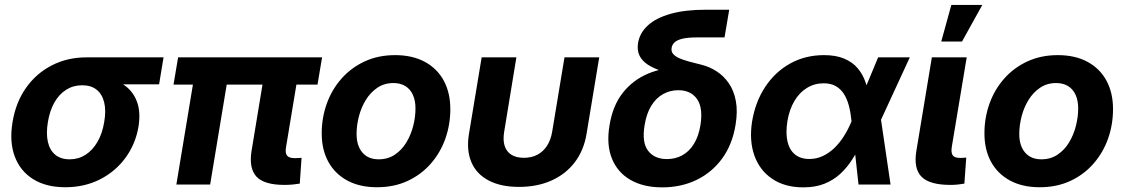

<svg xmlns="http://www.w3.org/2000/svg" viewBox="-20 -768 4682 799"><path d="M251.5 11.2Q171.9 11.2 117.9 -22.5Q64 -56.2 41.3 -117.2Q18.6 -178.2 32.2 -259.8Q45.4 -341.3 87.9 -401.9Q130.4 -462.4 195.3 -495.8Q260.3 -529.3 339.8 -529.3H660.6L642.1 -417H416.5L321.3 -413.1Q284.7 -413.1 255.4 -394.5Q226.1 -376 206.5 -341.8Q187 -307.6 179.2 -259.8Q171.4 -212.4 179.2 -177.7Q187 -143.1 210 -124Q232.9 -105 270 -105Q306.6 -105 336.2 -124Q365.7 -143.1 385.7 -177.7Q405.8 -212.4 413.6 -259.8Q421.9 -307.6 413.6 -341.8Q405.3 -376 382.3 -394.5Q359.4 -413.1 322.8 -413.1L329.1 -458Q384.3 -458 429.9 -445.3Q475.6 -432.6 507.1 -406.2Q538.6 -379.9 552 -338.9Q565.4 -297.9 556.2 -240.2Q543.9 -168.5 502.2 -111.3Q460.4 -54.2 396 -21.5Q331.5 11.2 251.5 11.2Z M1164.1 1.5Q1079.1 1.5 1047.1 -33.2Q1015.1 -67.9 1026.9 -140.6L1085.9 -498H1227.1L1170.4 -156.2Q1166 -131.8 1174.3 -120.8Q1182.6 -109.9 1206.1 -109.9Q1214.4 -109.9 1221.9 -110.4Q1229.5 -110.8 1234.9 -111.3L1227.5 -3.9Q1215.8 -2 1199 -0.2Q1182.1 1.5 1164.1 1.5ZM713.9 0 796.4 -498H937L854.5 0ZM702.1 -416 721.2 -529.3H1320.3L1301.3 -416Z M1548.8 11.2Q1477.1 11.2 1425.5 -16.6Q1374 -44.4 1346.4 -94.7Q1318.8 -145 1318.8 -212.9Q1318.8 -278.3 1340.1 -337.2Q1361.3 -396 1401.6 -441.4Q1441.9 -486.8 1498.3 -512.7Q1554.7 -538.6 1624 -538.6Q1696.3 -538.6 1747.8 -510.7Q1799.3 -482.9 1826.7 -432.4Q1854 -381.8 1854 -314Q1854 -249.5 1833.3 -190.9Q1812.5 -132.3 1772.5 -86.7Q1732.4 -41 1676 -14.9Q1619.6 11.2 1548.8 11.2ZM1555.7 -105Q1594.2 -105 1623.3 -124.5Q1652.3 -144 1671.4 -175.8Q1690.4 -207.5 1699.7 -244.6Q1709 -281.7 1709 -316.4Q1709 -349.6 1698.2 -373.3Q1687.5 -397 1667 -409.7Q1646.5 -422.4 1617.2 -422.4Q1579.1 -422.4 1550.3 -402.8Q1521.5 -383.3 1502.2 -351.8Q1482.9 -320.3 1473.4 -283.2Q1463.9 -246.1 1463.9 -210.4Q1463.9 -161.6 1488 -133.3Q1512.2 -105 1555.7 -105Z M2139.6 9.8Q2064.5 9.8 2013.7 -16.8Q1962.9 -43.5 1941.7 -93Q1920.4 -142.6 1931.6 -210.9L1984.4 -529.3H2128.9L2078.1 -219.7Q2072.3 -185.1 2080.1 -160.9Q2087.9 -136.7 2108.2 -124Q2128.4 -111.3 2160.2 -111.3Q2191.9 -111.3 2216.1 -124Q2240.2 -136.7 2256.1 -160.9Q2272 -185.1 2277.8 -219.7L2329.1 -529.3H2473.6L2420.9 -210.9Q2409.7 -142.6 2372.1 -93Q2334.5 -43.5 2275.1 -16.8Q2215.8 9.8 2139.6 9.8Z M2735.8 11.7Q2657.7 11.7 2603.8 -19.3Q2549.8 -50.3 2526.4 -108.4Q2502.9 -166.5 2516.6 -247.1Q2529.8 -328.6 2571.8 -381.8Q2613.8 -435.1 2677.2 -461.7Q2740.7 -488.3 2818.4 -488.3L2812.5 -452.6Q2769.5 -460.9 2734.6 -472.2Q2699.7 -483.4 2675.8 -499Q2651.9 -514.6 2641.1 -536.9Q2630.4 -559.1 2635.3 -589.8Q2642.6 -631.8 2676.5 -662.6Q2710.4 -693.4 2770.5 -710.4Q2830.6 -727.5 2916 -727.5H3014.6L2995.1 -612.3H2880.4Q2843.8 -612.3 2821.3 -607.2Q2798.8 -602.1 2787.8 -592.3Q2776.9 -582.5 2774.9 -568.4Q2772.5 -553.7 2781.2 -543.5Q2790 -533.2 2807.1 -525.6Q2824.2 -518.1 2848.1 -511.7Q2872.1 -505.4 2899.4 -498.5Q2933.1 -490.2 2962.6 -470.9Q2992.2 -451.7 3013.2 -421.1Q3034.2 -390.6 3042.2 -347.7Q3050.3 -304.7 3041 -248.5Q3027.8 -167 2985.4 -108.6Q2942.9 -50.3 2878.7 -19.3Q2814.5 11.7 2735.8 11.7ZM2755.4 -106Q2790.5 -106 2819.1 -121.6Q2847.7 -137.2 2867.4 -168.7Q2887.2 -200.2 2895 -248Q2906.2 -319.8 2880.4 -356.2Q2854.5 -392.6 2802.7 -392.6Q2768.6 -392.6 2739.5 -376.5Q2710.4 -360.4 2690.4 -328.1Q2670.4 -295.9 2662.6 -247.6Q2650.4 -175.3 2677 -140.6Q2703.6 -106 2755.4 -106Z M3323.2 11.7Q3246.6 11.7 3194.1 -23.4Q3141.6 -58.6 3119.4 -120.6Q3097.2 -182.6 3109.9 -263.2Q3123.5 -344.7 3164.6 -406.7Q3205.6 -468.8 3268.3 -503.7Q3331.1 -538.6 3409.2 -538.6Q3459 -538.6 3493.4 -523.9Q3527.8 -509.3 3549.1 -484.1Q3570.3 -459 3581.5 -426.8Q3592.8 -394.5 3596.7 -359.4H3632.3L3645.5 -274.9L3686 0H3552.7L3523.4 -265.6Q3520 -299.8 3512.5 -328.4Q3504.9 -356.9 3491.5 -377.7Q3478 -398.4 3457.5 -409.9Q3437 -421.4 3407.7 -421.4Q3369.6 -421.4 3338.4 -402.3Q3307.1 -383.3 3286.1 -348.1Q3265.1 -313 3256.8 -264.2Q3249 -215.8 3256.8 -180.4Q3264.6 -145 3287.8 -125.7Q3311 -106.4 3348.1 -106.4Q3377.9 -106.4 3404.1 -118.7Q3430.2 -130.9 3452.4 -152.3Q3474.6 -173.8 3492.4 -202.1Q3510.3 -230.5 3523.4 -262.7L3634.3 -529.3H3766.1L3643.1 -262.7L3600.6 -174.3H3564.9Q3547.9 -137.7 3526.6 -104.5Q3505.4 -71.3 3477.1 -44.9Q3448.7 -18.6 3410.9 -3.4Q3373 11.7 3323.2 11.7Z M3935.1 1.5Q3848.6 1.5 3814.9 -32.5Q3781.2 -66.4 3793.5 -140.6L3857.9 -529.3H4002.9L3940.9 -157.2Q3937 -132.3 3944.8 -121.6Q3952.6 -110.8 3976.1 -110.8Q3983.9 -110.8 3990 -111.3Q3996.1 -111.8 4001 -112.3L3993.2 -3.9Q3982.4 -2 3967.3 -0.2Q3952.1 1.5 3935.1 1.5ZM3897 -595.2 3939 -747.6H4067.9L3983.4 -595.2Z M4306.6 11.2Q4234.9 11.2 4183.3 -16.6Q4131.8 -44.4 4104.2 -94.7Q4076.7 -145 4076.7 -212.9Q4076.7 -278.3 4097.9 -337.2Q4119.1 -396 4159.4 -441.4Q4199.7 -486.8 4256.1 -512.7Q4312.5 -538.6 4381.8 -538.6Q4454.1 -538.6 4505.6 -510.7Q4557.1 -482.9 4584.5 -432.4Q4611.8 -381.8 4611.8 -314Q4611.8 -249.5 4591.1 -190.9Q4570.3 -132.3 4530.3 -86.7Q4490.2 -41 4433.8 -14.9Q4377.4 11.2 4306.6 11.2ZM4313.5 -105Q4352.1 -105 4381.1 -124.5Q4410.2 -144 4429.2 -175.8Q4448.2 -207.5 4457.5 -244.6Q4466.8 -281.7 4466.8 -316.4Q4466.8 -349.6 4456.1 -373.3Q4445.3 -397 4424.8 -409.7Q4404.3 -422.4 4375 -422.4Q4336.9 -422.4 4308.1 -402.8Q4279.3 -383.3 4260 -351.8Q4240.7 -320.3 4231.2 -283.2Q4221.7 -246.1 4221.7 -210.4Q4221.7 -161.6 4245.8 -133.3Q4270 -105 4313.5 -105Z"/></svg>

Font: Inter 24pt
Style: Bold Italic
Weight: 700
Italic angle: -9.3988°
Version: Version 4.001;git-66647c0bb